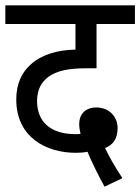

<svg xmlns="http://www.w3.org/2000/svg" viewBox="-20 -642 526 720"><path d="M372 58 439 26C410 -18 390 -53 374 -87C402 -98 421 -119 421 -162C421 -201 393 -239 340 -239C308 -239 277 -221 277 -176C277 -166 279 -152 282 -140C275 -139 269 -139 263 -139C169 -139 119 -186 119 -263C119 -305 135 -335 163 -355C194 -376 234 -386 305 -386H342V-552H486V-622H0V-552H263V-456C196 -455 136 -437 96 -401C63 -372 41 -330 41 -269C41 -126 155 -69 264 -69C279 -69 295 -70 308 -73C323 -37 347 13 372 58Z"/></svg>

Font: Noto Sans Devanagari UI SemiCondensed
Style: Regular
Weight: 400
Width: 4
Designer: Jelle Bosma - Monotype Design Team
Foundry: Monotype Imaging Inc.
Version: Version 2.004